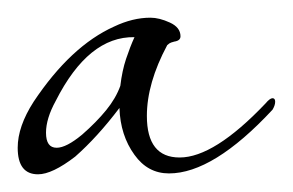

<svg xmlns="http://www.w3.org/2000/svg" viewBox="-27 -196 331 217"><path d="M16 1Q-7 1 -7 -29Q-7 -53 11 -81Q53 -144 102 -166Q123 -176 143 -176Q153 -176 165 -170.5Q177 -165 177 -155Q177 -150 170 -149Q166 -148 164.5 -147Q163 -146 162 -145Q139 -102 139 -65Q139 -18 176 -18Q215 -18 273 -79Q278 -85 281 -85Q284 -85 284 -81Q284 -77 281 -72Q214 0 164 0Q140 0 125 -21Q109 -43 108 -74Q83 -41 58 -19Q32 1 16 1ZM37 -29Q48 -29 66 -44Q82 -58 93 -71.5Q104 -85 109 -99Q111 -116 115.5 -129.5Q120 -143 125 -154Q73 -155 36 -82Q25 -62 25 -46Q25 -29 37 -29Z"/></svg>

Font: Passions Conflict
Style: Regular
Weight: 400
Designer: Robert E. Leuschke
Foundry: Robert E. Leuschke
Version: Version 1.010; ttfautohint (v1.8.3)